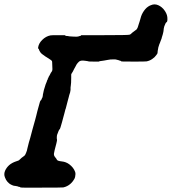

<svg xmlns="http://www.w3.org/2000/svg" viewBox="-74 -819 787 879"><path d="M625 -798Q633 -800 642 -798Q659 -794 674 -778Q690 -759 692 -741Q694 -719 688 -717Q684 -715 678 -698Q675 -687 675 -681Q675 -676 671 -661Q669 -653 667 -648Q666 -642 663.5 -637Q661 -632 659.5 -626.5Q658 -621 656 -618Q650 -603 648 -586Q648 -584 647.5 -580Q647 -576 647 -576Q648 -575 641 -566Q634 -556 623 -549Q612 -541 597 -538Q591 -537 539 -537Q487 -537 483.5 -537.5Q480 -538 480.5 -539Q481 -540 479 -540Q475 -542 473 -542H472Q472 -543 468.5 -543.5Q465 -544 459 -546L454 -547H442Q430 -547 423.5 -545.5Q417 -544 412 -543.5Q407 -543 404 -542Q401 -541 394 -540.5Q387 -540 383 -539L378 -537H357Q336 -537 333.5 -537.5Q331 -538 327.5 -539Q324 -540 317.5 -540.5Q311 -541 308 -541.5Q305 -542 300 -541.5Q295 -541 293 -540Q289 -539 282 -531Q276 -524 274 -519Q272 -514 269.5 -510.5Q267 -507 265.5 -503.5Q264 -500 259.5 -491.5Q255 -483 253 -481L252 -478V-463Q252 -437 250 -426Q249 -422 249 -419Q250 -407 247 -396Q244 -387 243 -383.5Q242 -380 241 -375.5Q240 -371 235 -353Q230 -332 227 -322Q225 -318 223.5 -310.5Q222 -303 220.5 -299Q219 -295 217.5 -288Q216 -281 214 -275Q213 -270 210 -260Q201 -228 200 -228Q197 -227 194 -219Q193 -215 191 -211Q189 -207 187.5 -202Q186 -197 186 -189Q186 -181 187 -180Q188 -178 184 -162Q174 -125 173 -116Q172 -107 178 -100Q181 -97 183.5 -93Q186 -89 187 -87Q190 -82 209 -80Q228 -78 243 -67Q263 -52 270 -32Q273 -23 270 -10Q268 0 260 10Q249 25 233 33Q225 37 216 39Q210 40 119 40Q26 41 18 39H17H18Q21 38 17 37Q15 36 11 36L6 34L-5 32Q-10 32 -15 30Q-20 28 -24 26Q-31 23 -40 13Q-47 5 -51 -6Q-58 -22 -50 -39Q-44 -52 -32 -63Q-19 -74 -1 -80Q8 -83 10.5 -84Q13 -85 19 -91Q25 -97 31 -101Q39 -106 41 -110Q45 -117 49 -129Q50 -134 51.5 -140Q53 -146 54 -150Q55 -154 58 -166Q63 -181 74 -224Q78 -238 80 -245.5Q82 -253 83.5 -258Q85 -263 87 -270.5Q89 -278 92 -289.5Q95 -301 97 -310Q101 -325 105 -339Q107 -346 108.5 -351.5Q110 -357 111 -358Q114 -359 116 -364Q117 -367 118 -369Q121 -372 122 -381Q122 -386 123.5 -391Q125 -396 127 -407Q134 -431 135 -433Q137 -437 140 -445Q142 -451 142 -451.5Q142 -452 142 -452Q144 -452 145 -459Q146 -460 146.5 -461Q147 -462 148 -465Q149 -468 149.5 -468.5Q150 -469 153 -474Q158 -485 159 -486Q160 -487 161 -488.5Q162 -490 163 -491.5Q164 -493 165 -495.5Q166 -498 166 -502Q165 -511 165 -528Q165 -537 164 -539Q162 -543 155 -547Q145 -553 138 -558Q135 -560 133 -561Q131 -562 128.5 -564.5Q126 -567 122 -569Q116 -573 113 -577Q112 -579 111 -579Q110 -580 110 -581L107 -586L105 -590Q104 -595 103 -597L102 -598V-597Q100 -592 100 -597Q100 -600 101 -604Q104 -621 119 -636Q136 -653 157 -657Q161 -658 193 -658Q205 -658 211 -658Q217 -658 220.5 -658Q224 -658 224.5 -657.5Q225 -657 225 -657Q225 -656 225 -656Q226 -654 236 -654Q241 -653 245 -652.5Q249 -652 261 -651.5Q273 -651 277 -651Q281 -651 281 -651.5Q281 -652 283 -652L289 -653Q288 -654 290.5 -654Q293 -654 295 -655Q297 -656 297 -657Q297 -658 297.5 -658Q298 -658 301 -658Q305 -658 403 -658Q511 -658 518 -660Q524 -661 531 -669Q537 -674 543 -678Q549 -682 551 -684Q557 -691 562 -711Q564 -718 564.5 -718.5Q565 -719 567.5 -728.5Q570 -738 572 -744Q575 -753 580 -761.5Q585 -770 591 -777Q597 -784 604.5 -789Q612 -794 619 -796Q622 -797 625 -798ZM106 -616Q107 -617 106 -617Z"/></svg>

Font: TT2020 Style B
Style: Italic
Weight: 400
Italic angle: -15°
Version: Version 0.2.000